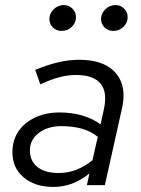

<svg xmlns="http://www.w3.org/2000/svg" viewBox="-20 -731 556 758"><path d="M191 7Q118 7 73.5 -30.5Q29 -68 29 -130Q29 -177 52.5 -212Q76 -247 118.5 -267Q161 -287 216 -287Q263 -287 304.5 -275Q346 -263 377 -240L390 -299Q405 -367 377 -401Q349 -435 279 -435Q249 -435 215.5 -426.5Q182 -418 139 -398L119 -455Q167 -475 209.5 -485Q252 -495 292 -495Q358 -495 400 -472Q442 -449 458.5 -406.5Q475 -364 462 -305L394 0H323L333 -46Q299 -19 264 -6Q229 7 191 7ZM212 -48Q248 -48 280.5 -60.5Q313 -73 345 -98L366 -191Q338 -213 303 -223Q268 -233 223 -233Q168 -233 133 -206Q98 -179 98 -138Q98 -95 128 -71.5Q158 -48 212 -48ZM223 -609Q203 -609 189 -622.5Q175 -636 175 -656Q175 -678 192 -694.5Q209 -711 232 -711Q252 -711 266 -697Q280 -683 280 -663Q280 -641 263.5 -625Q247 -609 223 -609ZM427 -609Q407 -609 393 -622.5Q379 -636 379 -656Q379 -678 396 -694.5Q413 -711 436 -711Q456 -711 470 -697Q484 -683 484 -663Q484 -641 467.5 -625Q451 -609 427 -609Z"/></svg>

Font: Red Hat Text
Style: Italic
Weight: 400
Italic angle: -12°
Designer: Pentagram, MCKL
Foundry: Pentagram, MCKL
Version: Version 1.023